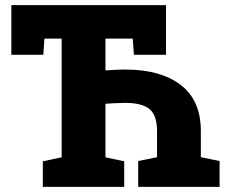

<svg xmlns="http://www.w3.org/2000/svg" viewBox="-20 -731 890 751"><path d="M147.5 0V-100.1L221.2 -115.7V-580.1H153.8L149.4 -516.6H24.4V-710.9H629.4V-516.6H503.9L499 -580.1H392.6V-455.6Q406.7 -456.5 427.7 -457.8Q448.7 -459 469.7 -459Q608.4 -459 687 -398.7Q765.6 -338.4 765.6 -218.3V-116.2L838.9 -101.1V0H520.5V-101.1L594.2 -116.2V-218.3Q594.2 -280.3 564.7 -304.4Q535.2 -328.6 469.7 -328.6Q452.1 -328.6 430.2 -327.4Q408.2 -326.2 392.6 -325.2V-115.7L465.8 -100.1V0Z"/></svg>

Font: Roboto Slab Black
Style: Regular
Weight: 900
Designer: Google
Version: Version 2.000; ttfautohint (v1.8.1.43-b0c9)